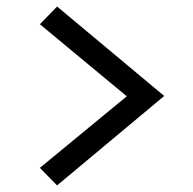

<svg xmlns="http://www.w3.org/2000/svg" viewBox="-20 -560 590 588"><path d="M102.1 -485.8 154.8 -540 482.9 -266.1 154.8 7.8 102.1 -45.9 368.2 -265.1Z"/></svg>

Font: Code New Roman
Style: Regular
Weight: 400
Monospace: yes
Designer: Sam Radian
Foundry: Code New Roman
Version: Version 2.00 November 29, 2014